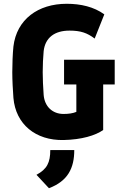

<svg xmlns="http://www.w3.org/2000/svg" viewBox="-20 -732 650 1016"><path d="M316 9C412 7 485 -15 526 -44V-285H587V-416H319V-285H384V-140C365 -132 342 -129 316 -129C259 -129 216 -167 211 -230C208 -277 206 -310 206 -350C206 -390 208 -425 211 -461C219 -533 269 -570 348 -570C407 -570 441 -558 481 -528L532 -656C477 -696 407 -712 333 -712C181 -712 68 -629 51 -486C47 -447 45 -392 45 -350C45 -308 48 -253 51 -214C63 -74 169 12 316 9ZM173 193 239 264C339 226 373 158 373 62H246C246 128 229 163 173 193Z"/></svg>

Font: Finlandica
Style: Bold
Weight: 700
Designer: Niklas Ekholm, Juho Hiilivirta, Jaakko Suomalainen
Foundry: Helsinki Type Studio
Version: Version 2.000;Glyphs 3.2 (3202)